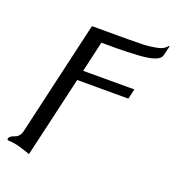

<svg xmlns="http://www.w3.org/2000/svg" viewBox="-153 -584 863 948"><g transform="rotate(20 278.5 -110.0)"><path d="M105.5 258.3Q77.1 248 48.6 239.7Q20 231.4 -11.2 230Q-19 230 -19 223.6Q-19 222.2 -18.6 220.2Q-15.6 208 10 199.5Q35.6 190.9 42.5 160.2L181.6 -441.9H369.1Q409.7 -441.9 448.5 -443.1Q487.3 -444.3 527.8 -453.1Q556.2 -459.5 571.8 -479.5H576.2L563.5 -426.8Q559.6 -410.6 535.6 -400.9Q507.8 -388.7 447.8 -384.8Q420.9 -382.8 393.3 -382.1Q365.7 -381.3 343.8 -380.9H253.4L216.3 -219.7H485.4L473.1 -167H204.1Q179.7 -60.5 155 45.4Q130.4 151.4 105.5 258.3Z"/></g></svg>

Font: Caudex
Style: Italic
Weight: 400
Italic angle: -13°
Version: Version 1.04